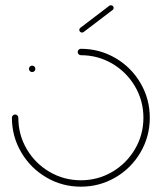

<svg xmlns="http://www.w3.org/2000/svg" viewBox="-20 -702 609 722"><path d="M88.9 -443Q88.9 -448.1 92.4 -451.7Q95.9 -455.2 100.7 -455.2Q105.9 -455.2 109.4 -451.7Q113 -448.1 113 -443Q113 -437.8 109.4 -434.4Q105.9 -431.1 100.7 -431.1Q95.9 -431.1 92.4 -434.6Q88.9 -438.1 88.9 -443ZM272.2 -506.7Q272.2 -511.5 275.7 -515Q279.3 -518.5 284.1 -518.5Q354.4 -518.5 414.1 -483.7Q473.7 -448.9 508.5 -389.3Q543.3 -329.6 543.3 -259.3Q543.3 -188.9 508.5 -129.3Q473.7 -69.6 414.1 -34.8Q354.4 0 284.1 0Q213.7 0 154.3 -34.8Q94.8 -69.6 59.8 -129.3Q24.8 -188.9 24.8 -259.3Q24.8 -264.4 28.5 -268Q32.2 -271.5 37 -271.5Q41.9 -271.5 45.4 -267.8Q48.9 -264.1 48.9 -259.3Q48.9 -195.2 80.6 -141.3Q112.2 -87.4 166.3 -55.7Q220.4 -24.1 284.1 -24.1Q348.1 -24.1 402 -55.7Q455.9 -87.4 487.6 -141.3Q519.3 -195.2 519.3 -259.3Q519.3 -323.3 487.6 -377.2Q455.9 -431.1 402 -462.8Q348.1 -494.4 284.1 -494.4Q279.3 -494.4 275.7 -498Q272.2 -501.5 272.2 -506.7ZM288.5 -579.6Q284.1 -579.6 281.1 -582.6Q278.1 -585.6 278.1 -589.6Q278.1 -594.4 282.2 -597.4L391.1 -680.4Q393.7 -682.2 397 -682.2Q401.5 -682.2 404.4 -679.3Q407.4 -676.3 407.4 -672.2Q407.4 -667.4 403.3 -664.4L294.4 -581.5Q291.9 -579.6 288.5 -579.6Z"/></svg>

Font: 26F Galaxy Sans Thin
Style: Regular
Weight: 100
Designer: C₂₉H₂₅N₃O₅
Version: Version 1.100